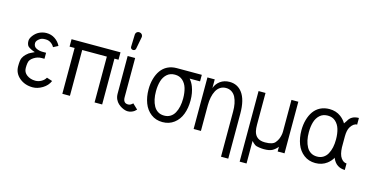

<svg xmlns="http://www.w3.org/2000/svg" viewBox="-91 -1235 3647 1885"><g transform="rotate(15 1732.0 -292.5)"><path d="M427.2 -95.2 370.1 -113.8C360.8 -96.7 346.2 -82 326.7 -71.3C307.1 -60.5 287.1 -55.2 266.6 -55.2C232.4 -55.2 203.6 -64.5 179.7 -82C155.8 -99.6 144 -123 144 -152.8C144 -191.9 148.9 -218.8 158.2 -231.9C166.5 -243.7 177.2 -253.9 190.4 -262.2C203.6 -270.5 216.3 -276.9 228 -280.3C241.7 -284.7 255.9 -286.6 270.5 -286.6H298.3V-347.7H263.2C240.2 -347.7 218.8 -352.1 198.7 -361.8C178.7 -371.6 168.9 -388.2 168.9 -412.1C168.9 -428.7 180.7 -444.8 204.1 -460.9C216.8 -469.7 233.9 -473.6 254.4 -473.6H262.7C281.7 -473.6 298.8 -468.3 314.5 -457.5C330.1 -446.8 341.8 -433.6 349.6 -418.5L398.4 -443.8C384.8 -471.7 365.2 -493.7 339.8 -510.7C314.5 -527.8 285.6 -536.1 253.9 -536.1C228 -536.1 203.6 -530.3 180.2 -519C159.2 -508.8 139.6 -492.7 122.6 -470.2C107.9 -450.7 100.6 -432.6 100.6 -416C100.6 -393.1 106 -375.5 116.2 -363.3C123.5 -356 134.3 -348.6 149.4 -341.3C162.6 -335 175.8 -329.6 189.5 -325.2L148.4 -304.7C142.6 -303.7 129.4 -294.4 109.9 -276.4C97.7 -265.1 87.9 -252 79.6 -235.8C71.3 -220.2 67.4 -191.4 67.4 -149.4C67.4 -102.1 85.9 -63 122.6 -32.2C159.2 -1.5 204.1 14.2 257.8 14.2C290.5 14.2 323.2 4.4 356.4 -15.6C389.6 -35.6 413.1 -62 427.2 -95.2Z M556.6 -465.8V0H633.8V-465.8H884.3V0H961.4V-465.8H1002.9V-541H505.4V-465.8Z M1089.4 -621.1C1089.4 -616.2 1090.3 -612.3 1092.3 -608.4L1095.2 -604C1099.6 -599.1 1105.5 -596.2 1112.8 -595.2H1115.7C1121.1 -595.2 1126 -596.2 1130.9 -599.1C1137.2 -602.5 1140.6 -608.4 1142.1 -615.7L1165.5 -738.3C1165.5 -739.7 1166 -741.7 1166 -743.2C1166 -750.5 1164.1 -756.3 1160.6 -762.2C1159.7 -763.7 1158.7 -765.1 1157.2 -767.1C1151.9 -773.9 1144 -777.8 1134.3 -778.8C1131.8 -779.3 1129.9 -779.3 1127.4 -779.3C1121.6 -779.3 1116.2 -777.8 1110.8 -774.9C1100.6 -769 1094.7 -759.3 1093.3 -746.1ZM1080.1 -524.4 1080.6 -141.1C1080.6 -120.6 1084.5 -101.6 1092.3 -85C1100.1 -68.4 1109.9 -55.2 1121.1 -44.9C1132.3 -34.7 1144.5 -25.4 1157.7 -18.6C1170.9 -11.7 1182.6 -6.8 1193.4 -3.9C1204.1 -1 1213.4 0 1221.2 0C1234.9 0 1247.6 -2.4 1259.3 -7.3C1271 -12.2 1279.3 -16.6 1284.7 -20.5C1290 -24.4 1296.9 -31.2 1306.2 -40L1253.9 -89.8L1246.6 -83L1238.8 -77.1L1230 -71.3L1219.2 -67.4L1206.1 -65.9C1172.9 -65.9 1156.2 -85.9 1156.2 -126V-524.4Z M1438 -262.2C1438 -301.8 1442.9 -336.4 1451.7 -366.2C1460.4 -396 1475.6 -420.4 1496.6 -439.5C1517.6 -458.5 1544.9 -467.8 1576.7 -467.8C1608.4 -467.8 1634.8 -458.5 1655.8 -439.5C1676.8 -420.4 1691.9 -396 1700.7 -366.2C1709.5 -336.4 1714.4 -301.8 1714.4 -262.2C1714.4 -232.9 1711.9 -206.1 1706.5 -181.2C1701.2 -156.2 1692.9 -133.8 1682.1 -114.3C1671.4 -94.7 1657.2 -79.6 1639.2 -68.4C1621.1 -57.1 1600.6 -51.8 1576.7 -51.8C1552.7 -51.8 1531.2 -57.1 1513.2 -68.4C1495.1 -79.6 1481 -94.7 1470.2 -114.3C1459.5 -133.8 1451.2 -156.2 1445.8 -181.2C1440.4 -206.1 1438 -232.9 1438 -262.2ZM1362.8 -262.2C1362.8 -210 1371.1 -163.6 1386.7 -122.6C1402.3 -81.5 1426.8 -48.3 1459.5 -23.4C1492.2 1.5 1531.2 14.2 1576.7 14.2C1622.1 14.2 1661.1 1.5 1693.8 -23.4C1726.6 -48.3 1750.5 -81.1 1766.1 -122.1C1781.7 -163.1 1789.6 -210 1789.6 -262.2C1789.6 -314 1781.2 -359.9 1765.6 -400.4C1755.4 -426.3 1742.2 -448.7 1725.1 -467.8H1831.1V-534.2H1576.7C1542.5 -534.2 1511.2 -527.3 1483.9 -513.7C1456.5 -500 1434.6 -480.5 1417 -456.1C1399.4 -431.6 1386.2 -402.3 1377 -369.6C1367.7 -336.9 1362.8 -300.8 1362.8 -262.2Z M1965.3 0V-263.7C1965.3 -292.5 1968.3 -318.8 1973.1 -343.3C1978 -367.7 1985.8 -389.6 1996.1 -409.2C2006.3 -428.7 2020 -443.4 2036.6 -454.6C2053.2 -465.8 2073.2 -471.2 2095.2 -471.2C2117.2 -471.2 2136.2 -465.8 2152.8 -455.1C2169.4 -444.3 2183.1 -429.2 2192.9 -410.2C2202.6 -391.1 2209.5 -369.1 2214.4 -344.7C2219.2 -320.3 2221.2 -293.5 2221.2 -264.2V193.4H2294.9V-264.2C2294.9 -311 2290.5 -352.5 2281.7 -387.7C2272.9 -422.9 2259.8 -451.2 2243.7 -473.1C2227.5 -495.1 2208.5 -511.2 2187 -522C2165.5 -532.7 2141.6 -538.1 2114.7 -538.1C2077.6 -538.1 2045.4 -528.3 2019 -508.8C1992.7 -489.3 1974.6 -464.4 1965.3 -435.5V-523.9H1891.1V0Z M2480.5 -36.1C2484.9 -30.8 2490.7 -24.9 2497.1 -19C2503.4 -13.2 2510.3 -7.8 2517.1 -2.9C2523.9 2 2537.6 5.9 2557.1 8.8C2576.7 11.7 2593.8 13.2 2607.9 13.2C2646 13.2 2674.3 7.8 2693.8 -3.4C2712.4 -14.2 2730 -28.8 2745.1 -47.9V0H2814.9V-524.4H2745.1V-202.1C2745.1 -189.9 2743.7 -177.2 2740.7 -164.1C2737.8 -150.9 2733.9 -137.2 2728 -124C2722.2 -110.8 2713.9 -98.1 2703.6 -85.4C2687 -64.9 2653.8 -54.2 2603 -54.2H2599.6C2537.6 -54.2 2500 -82 2487.3 -137.7C2483.4 -155.8 2481.4 -177.2 2481.4 -202.1V-524.4H2410.6V192.9H2480.5Z M2991.7 -262.2C2991.7 -301.8 2996.6 -336.4 3005.4 -366.2C3014.2 -396 3029.3 -420.4 3050.3 -439.5C3071.3 -458.5 3098.6 -467.8 3130.4 -467.8C3162.1 -467.8 3188.5 -458.5 3209.5 -439.5C3230.5 -420.4 3245.6 -396 3254.4 -366.2C3263.2 -336.4 3268.1 -301.8 3268.1 -262.2C3268.1 -232.9 3265.6 -206.1 3260.3 -181.2C3254.9 -156.2 3246.6 -133.8 3235.8 -114.3C3225.1 -94.7 3210.9 -79.6 3192.9 -68.4C3174.8 -57.1 3154.3 -51.8 3130.4 -51.8C3106.4 -51.8 3085 -57.1 3066.9 -68.4C3048.8 -79.6 3034.7 -94.7 3023.9 -114.3C3013.2 -133.8 3004.9 -156.2 2999.5 -181.2C2994.1 -206.1 2991.7 -232.9 2991.7 -262.2ZM3428.7 4.9V-61.5C3407.7 -61.5 3388.7 -72.8 3372.1 -95.7C3355 -119.1 3346.2 -154.8 3344.2 -203.1V-314.5C3344.7 -356 3351.1 -387.7 3364.3 -409.2C3383.8 -440.9 3406.2 -457 3430.7 -457V-524.4C3378.9 -524.4 3343.3 -504.4 3323.2 -464.8C3313 -451.2 3306.2 -441.4 3302.7 -435.1C3288.1 -460 3269.5 -480.5 3246.6 -497.6C3213.9 -522 3175.3 -534.2 3130.4 -534.2C3096.2 -534.2 3064.9 -527.3 3037.6 -513.7C3010.3 -500 2988.3 -480.5 2970.7 -456.1C2953.1 -431.6 2939.9 -402.3 2930.7 -369.6C2921.4 -336.9 2916.5 -300.8 2916.5 -262.2C2916.5 -210 2924.8 -163.6 2940.4 -122.6C2956.1 -81.5 2980.5 -48.3 3013.2 -23.4C3045.9 1.5 3085 14.2 3130.4 14.2C3175.8 14.2 3214.8 1.5 3247.6 -23.4C3270.5 -41 3289.1 -62 3303.7 -87.4V-81.1C3303.7 -81.1 3304.2 -79.1 3305.7 -76.2C3330.1 -22.9 3371.1 3.9 3428.7 4.9Z"/></g></svg>

Font: Tuffy
Style: Regular
Weight: 500
Designer: Thatcher Ulrich, Karoly Barta and Michael Everson
Version: Version 001.270